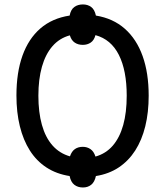

<svg xmlns="http://www.w3.org/2000/svg" viewBox="-20 -790 747 867"><path d="M354.5 56.6Q331.5 56.6 315.7 44.4Q299.8 32.2 294.4 4.9Q234.9 -4.4 189.9 -33.7Q145 -63 115 -110.1Q85 -157.2 69.6 -220Q54.2 -282.7 54.2 -358.9Q54.2 -462.4 81.5 -538.8Q108.9 -615.2 162.1 -661.4Q215.3 -707.5 294.4 -719.7Q299.8 -747.1 315.7 -758.5Q331.5 -770 354.5 -770Q376 -770 391.6 -758.5Q407.2 -747.1 413.1 -719.7Q490.7 -707 543.7 -660.2Q596.7 -613.3 624 -536.9Q651.4 -460.4 651.4 -357.9Q651.4 -282.2 636 -219.7Q620.6 -157.2 590.6 -110.4Q560.5 -63.5 516.1 -33.9Q471.7 -4.4 413.1 4.9Q407.2 32.2 391.8 44.4Q376.5 56.6 354.5 56.6ZM295.9 -84Q303.7 -106.9 318.4 -116.9Q333 -127 354 -127Q373.5 -127 388.7 -116.5Q403.8 -106 411.1 -83Q458 -96.2 489.3 -132.3Q520.5 -168.5 536.4 -225.3Q552.2 -282.2 552.2 -357.9Q552.2 -471.7 516.8 -542Q481.4 -612.3 411.1 -631.3Q404.8 -607.9 389.6 -597.7Q374.5 -587.4 354 -587.4Q332.5 -587.4 317.4 -597.7Q302.2 -607.9 295.4 -630.4Q248.5 -617.7 217 -581.5Q185.5 -545.4 169.4 -488.8Q153.3 -432.1 153.3 -357.9Q153.3 -283.2 169.2 -226.3Q185.1 -169.4 217 -133.3Q249 -97.2 295.9 -84Z"/></svg>

Font: Open Sans SemiCondensed Medium
Style: Regular
Weight: 500
Width: 4
Designer: Monotype Design Team
Foundry: Monotype Imaging Inc.
Version: Version 3.000